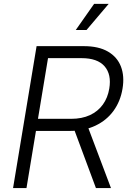

<svg xmlns="http://www.w3.org/2000/svg" viewBox="-20 -964 670 984"><path d="M46.9 0 167.5 -727.5H409.2Q485.4 -727.5 533.2 -699.7Q581.1 -671.9 599.9 -622.6Q618.7 -573.2 607.9 -509.3Q597.2 -444.8 562 -396.2Q526.9 -347.7 469.7 -320.3Q412.6 -293 336.9 -293H133.3L143.6 -355H344.2Q399.9 -355 440.9 -374Q481.9 -393.1 507.1 -428Q532.2 -462.9 540 -509.8Q552.2 -582.5 515.9 -624.3Q479.5 -666 397.9 -666H226.1L115.7 0ZM471.7 0 349.6 -328.6H424.8L548.8 0ZM368.2 -810.1 462.4 -944.3H537.1L423.3 -810.1Z"/></svg>

Font: Inter 18pt Light
Style: Italic
Weight: 300
Italic angle: -9.3988°
Designer: Rasmus Andersson
Foundry: rsms
Version: Version 4.001;git-66647c0bb